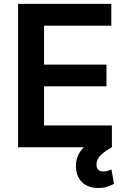

<svg xmlns="http://www.w3.org/2000/svg" viewBox="-20 -747 648 974"><path d="M71.7 -727.3H544.7V-616.8H203.5V-419.4H520.2V-308.9H203.5V-110.4H547.6V0H547.2Q530.9 9.2 516.7 18.8Q502.5 28.4 492 39.1Q481.5 49.7 475.5 61.6Q469.5 73.5 469.5 87.4Q469.5 104.4 477.8 113.6Q486.2 122.9 504.6 122.9Q518.1 122.9 528.2 119.3Q538.4 115.8 545.5 112.9L558.2 185.4Q545.5 192.8 525.6 199.8Q505.7 206.7 478.7 206.7Q456 206.7 436.4 200.6Q416.9 194.6 402.2 182.7Q387.4 170.8 378.2 153.2Q369 135.7 366.1 112.9Q362.2 83.8 371.4 54.2Q380.7 24.5 405.2 0H71.7Z"/></svg>

Font: Interop SemBd
Style: Regular
Weight: 600
Designer: Rasmus Andersson, Google, Jang Haemin
Foundry: jhaemin
Version: Version 1.008